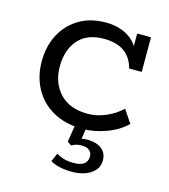

<svg xmlns="http://www.w3.org/2000/svg" viewBox="-92 -481 647 735"><g transform="rotate(15 231.0 -114.0)"><path d="M257.4 10Q188.8 10 139.7 -17.4Q90.7 -44.8 64.9 -92.6Q39 -140.3 39 -199.7Q39 -258.8 63 -305.4Q87 -352 132 -379.3Q176.9 -406.7 239.7 -406.7Q274 -406.7 302.8 -395.8Q331.7 -384.9 351.2 -364.7Q370.6 -344.6 375.4 -315.8L364.5 -314.5V-396.7H419.3V-259.5H369.4Q347.4 -344.5 247.6 -344.5Q180.3 -344.5 145.6 -304.4Q110.9 -264.3 110.9 -198.4Q110.9 -133.8 149.8 -92.4Q188.7 -50.9 261.1 -50.9Q297.2 -50.9 333.9 -67.1Q370.6 -83.3 394.3 -107L428.7 -55.8Q397.7 -24.8 349.9 -7.4Q302.1 10 257.4 10ZM259 179.2Q232.8 179.2 209.9 174Q187 168.8 173.8 159.6L188.3 126.7Q200.1 134.1 216.4 139.4Q232.8 144.7 257.8 144.7Q311.8 144.7 311.8 104.1Q311.8 90.8 301.9 81.4Q292 72.1 271.7 72.1Q261.9 72.1 252.3 73.9Q242.7 75.8 230.6 82.6L214.9 71.7L227.9 -10H271.9L261.3 60.2L241.3 55.3Q252.3 50.3 262.9 47.6Q273.5 44.9 284.5 44.9Q322 44.9 342.8 61.3Q363.5 77.7 363.5 106.9Q363.5 139.8 334.2 159.5Q305 179.2 259 179.2Z"/></g></svg>

Font: Rokkitt SemiBold
Style: Regular
Weight: 600
Designer: Vernon Adams
Foundry: Vernon Adams
Version: Version 3.103